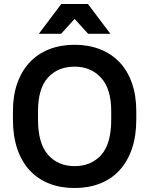

<svg xmlns="http://www.w3.org/2000/svg" viewBox="-20 -935 750 965"><path d="M355 10Q284 10 227 -12.5Q170 -35 129.5 -78.5Q89 -122 67 -186.5Q45 -251 45 -334V-376Q45 -455 67 -517Q89 -579 129.5 -622Q170 -665 227.5 -687.5Q285 -710 355 -710Q425 -710 482.5 -687.5Q540 -665 580.5 -622.5Q621 -580 643 -517.5Q665 -455 665 -376V-334Q665 -251 643 -187Q621 -123 580.5 -79Q540 -35 482.5 -12.5Q425 10 355 10ZM355 -100Q438 -100 488.5 -156Q539 -212 539 -334V-376Q539 -488 488 -544Q437 -600 355 -600Q271 -600 221 -545Q171 -490 171 -376V-334Q171 -214 221.5 -157Q272 -100 355 -100ZM288 -915H422L535 -765H423L355 -840L287 -765H175Z"/></svg>

Font: PT Root UI Bold
Style: Regular
Weight: 700
Designer: Vitaly Kuzmin
Foundry: ParaType Ltd.
Version: Version 2.000G